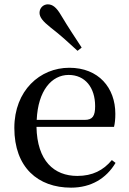

<svg xmlns="http://www.w3.org/2000/svg" viewBox="-20 -849 594 884"><path d="M356 -630C326 -676 295 -722 261 -779C240 -815 222 -829 200 -829C181 -829 162 -814 162 -790C162 -770 177 -751 211 -724C259 -687 298 -651 337 -615ZM307 15C399 15 469 -27 512 -99L495 -112C456 -65 406 -39 336 -39C229 -39 151 -108 148 -265H505C509 -281 511 -301 511 -325C511 -445 434 -537 299 -537C164 -537 46 -432 46 -260C46 -78 155 15 307 15ZM149 -297C155 -432 218 -504 296 -504C372 -504 418 -446 418 -360C418 -316 407 -297 370 -297Z"/></svg>

Font: Noto Serif JP Medium
Style: Regular
Weight: 500
Designer: Ryoko NISHIZUKA 西塚涼子 (kana & ideographs); Frank Grießhammer (Latin, Greek & Cyrillic); Wenlong ZHANG 张文龙 (bopomofo); San
Foundry: Adobe
Version: Version 2.001;hotconv 1.1.0;makeotfexe 2.6.0